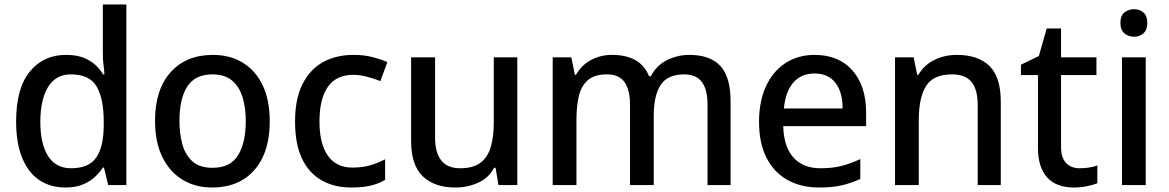

<svg xmlns="http://www.w3.org/2000/svg" viewBox="-20 -826 5218 857"><path d="M272 11Q206 11 156.5 -21.5Q107 -54 79.5 -120Q52 -186 52 -284Q52 -432 113 -506.5Q174 -581 274 -581Q322 -581 354 -568Q386 -555 407 -535Q428 -515 440 -494H446Q445 -515 443 -528Q441 -541 440 -554.5Q439 -568 439 -589V-806H544V0H463L444 -78H439Q428 -60 406.5 -39Q385 -18 352 -3.5Q319 11 272 11ZM297 -75Q377 -75 410 -123.5Q443 -172 443 -268V-284Q443 -385 411.5 -439.5Q380 -494 296 -494Q229 -494 194.5 -437.5Q160 -381 160 -282Q160 -184 194.5 -129.5Q229 -75 297 -75Z M927 11Q852 11 794.5 -24Q737 -59 704.5 -125.5Q672 -192 672 -287Q672 -426 741.5 -503.5Q811 -581 930 -581Q1007 -581 1064 -546Q1121 -511 1152.5 -445Q1184 -379 1184 -285Q1184 -190 1152.5 -124Q1121 -58 1063.5 -23.5Q1006 11 927 11ZM929 -77Q1008 -77 1042.5 -133Q1077 -189 1077 -285Q1077 -347 1062 -394Q1047 -441 1014.5 -467.5Q982 -494 928 -494Q851 -494 816 -440Q781 -386 781 -285Q781 -233 793 -185.5Q805 -138 837 -107.5Q869 -77 929 -77Z M1548 11Q1473 11 1416.5 -20.5Q1360 -52 1328.5 -117Q1297 -182 1297 -284Q1297 -384 1330 -450Q1363 -516 1421.5 -548.5Q1480 -581 1558 -581Q1605 -581 1643.5 -571Q1682 -561 1709 -549L1678 -464Q1650 -475 1618 -483.5Q1586 -492 1557 -492Q1481 -492 1443.5 -438.5Q1406 -385 1406 -284Q1406 -184 1443.5 -131Q1481 -78 1553 -78Q1599 -78 1633.5 -88.5Q1668 -99 1699 -115V-23Q1670 -6 1634.5 2.5Q1599 11 1548 11Z M2012 11Q1920 11 1867.5 -38.5Q1815 -88 1815 -197V-570H1922V-212Q1922 -145 1949.5 -110Q1977 -75 2034 -75Q2092 -75 2124.5 -99.5Q2157 -124 2170.5 -170Q2184 -216 2184 -279V-570H2289V0H2205L2192 -77H2185Q2163 -33 2115.5 -11Q2068 11 2012 11Z M2447 0V-570H2530L2546 -492H2551Q2576 -536 2618.5 -558.5Q2661 -581 2711 -581Q2774 -581 2815.5 -558Q2857 -535 2877 -486H2885Q2911 -535 2958 -558Q3005 -581 3057 -581Q3149 -581 3195 -532Q3241 -483 3241 -373V0H3138V-360Q3138 -427 3112.5 -460.5Q3087 -494 3034 -494Q2960 -494 2929 -447Q2898 -400 2898 -310V0H2792V-360Q2792 -425 2767.5 -459.5Q2743 -494 2689 -494Q2632 -494 2602.5 -467Q2573 -440 2563 -394Q2553 -348 2553 -291V0Z M3636 11Q3556 11 3495.5 -22.5Q3435 -56 3401.5 -121.5Q3368 -187 3368 -282Q3368 -374 3399 -441Q3430 -508 3486 -544.5Q3542 -581 3616 -581Q3724 -581 3785 -511.5Q3846 -442 3846 -322V-263H3476Q3478 -172 3521 -123.5Q3564 -75 3642 -75Q3695 -75 3735 -85Q3775 -95 3820 -116V-27Q3778 -8 3736 1.5Q3694 11 3636 11ZM3479 -342H3741Q3741 -416 3708.5 -457Q3676 -498 3616 -498Q3556 -498 3521 -457.5Q3486 -417 3479 -342Z M3975 0V-570H4058L4074 -492H4079Q4105 -536 4150.5 -558.5Q4196 -581 4251 -581Q4346 -581 4396.5 -531.5Q4447 -482 4447 -373V0H4344V-358Q4344 -426 4316.5 -460Q4289 -494 4229 -494Q4146 -494 4113.5 -442Q4081 -390 4081 -290V0Z M4774 11Q4695 11 4654 -34Q4613 -79 4613 -167V-491H4537V-537L4617 -576L4652 -699H4716V-570H4874V-491H4716V-170Q4716 -122 4738.5 -98.5Q4761 -75 4798 -75Q4819 -75 4840.5 -78Q4862 -81 4878 -88V-8Q4861 -1 4832 5Q4803 11 4774 11Z M4988 0V-570H5094V0ZM5042 -662Q5017 -662 4999 -677Q4981 -692 4981 -724Q4981 -756 4999 -770.5Q5017 -785 5042 -785Q5066 -785 5083.5 -770.5Q5101 -756 5101 -724Q5101 -692 5083.5 -677Q5066 -662 5042 -662Z"/></svg>

Font: Menbere
Style: Regular
Weight: 400
Designer: Aleme Tadesse
Foundry: Sorkin Type Co
Version: Version 1.000